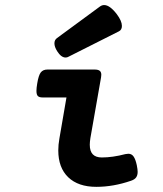

<svg xmlns="http://www.w3.org/2000/svg" viewBox="-20 -725 640 756"><path d="M390.1 -705.1Q412.6 -705.1 440.4 -668.5Q460 -642.1 460 -623Q460 -607.4 448.2 -601.6L249.5 -501.5Q244.6 -498.5 238.3 -498.5Q220.7 -498.5 205.1 -523.4Q194.3 -540.5 194.3 -554.2Q194.3 -567.9 204.6 -575.2L374 -699.7Q381.8 -705.1 390.1 -705.1ZM378.9 -430.7Q378.9 -428.2 377.9 -420.4L335.9 -181.2Q333.5 -165.5 333.5 -155.3Q333.5 -129.4 345.5 -117.2Q357.4 -105 380.9 -105Q423.3 -105 473.6 -118.2Q480.5 -119.6 485.4 -119.6Q498.5 -119.6 506.1 -108.6Q513.7 -97.7 518.6 -74.7Q522 -57.6 522 -48.3Q522 -35.2 516.1 -26.6Q510.3 -18.1 495.6 -13.2Q426.3 10.7 359.4 10.7Q288.1 10.7 248.8 -26.9Q209.5 -64.5 209.5 -132.8Q209.5 -154.8 213.9 -179.7L241.7 -341.3H147.5Q134.8 -341.3 129.2 -346.7Q123.5 -352.1 123.5 -367.2Q123.5 -378.4 126.5 -396Q131.8 -428.7 140.6 -439.9Q149.4 -451.2 167 -451.2H352.5Q366.2 -451.2 372.6 -446.3Q378.9 -441.4 378.9 -430.7Z"/></svg>

Font: Courier Prime Sans
Style: Bold Italic
Weight: 700
Italic angle: -10°
Designer: Alan Dague-Greene
Foundry: Quote-Unquote Apps
Version: Version 3.020